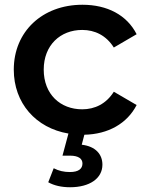

<svg xmlns="http://www.w3.org/2000/svg" viewBox="-20 -560 621 808"><path d="M326 -100C234 -100 164 -163 164 -267C164 -370 234 -434 326 -434C379 -434 427 -411 459 -360L555 -416C514 -497 431 -540 327 -540C158 -540 38 -427 38 -267C38 -126 131 -21 268 2L243 95H274C312 95 327 109 327 128C327 150 311 164 274 164C249 164 227 159 206 148L183 207C208 221 239 228 275 228C357 228 411 191 411 133C411 90 383 56 324 49L335 7C435 5 515 -40 555 -118L459 -174C427 -123 379 -100 326 -100Z"/></svg>

Font: Talent
Style: Bold
Weight: 600
Designer: Mike Powis
Version: Version 1.001;hotconv 1.0.109;makeotfexe 2.5.65596